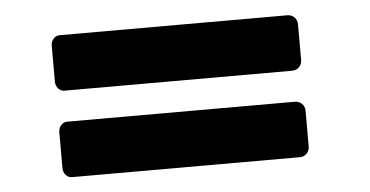

<svg xmlns="http://www.w3.org/2000/svg" viewBox="-33 -462 784 407"><g transform="rotate(-5 358.5 -259.0)"><path d="M590 -410Q599 -410 605 -404Q611 -398 611 -389V-313Q611 -304 605 -298Q599 -292 590 -292H105Q98 -292 92.5 -298Q87 -304 87 -313V-389Q87 -398 92.5 -404Q98 -410 105 -410ZM590 -226Q599 -226 605 -220Q611 -214 611 -205V-129Q611 -120 605 -114Q599 -108 590 -108H105Q98 -108 92.5 -114Q87 -120 87 -129V-205Q87 -214 92.5 -220Q98 -226 105 -226Z"/></g></svg>

Font: Stadtwerke
Style: Bold
Weight: 700
Designer: Santiago Orozco
Foundry: Typemade
Version: Version 1.003